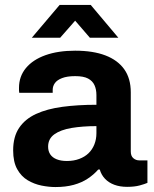

<svg xmlns="http://www.w3.org/2000/svg" viewBox="-20 -743 620 775"><path d="M203.5 12Q177.3 12 147.7 6.1Q118 0.1 91.8 -15.4Q65.6 -31 49.4 -60.2Q33.1 -89.5 33.1 -136Q33.1 -191.1 57.2 -226.9Q81.3 -262.7 125.6 -283.1Q169.9 -303.5 231.9 -311.8Q293.9 -320.1 369.2 -320.1V-359.4Q369.2 -382.2 361.4 -399.2Q353.7 -416.2 335.5 -426Q317.3 -435.7 283.6 -435.7Q250.9 -435.7 230.6 -427.8Q210.2 -419.9 201.5 -407.5Q192.7 -395.2 192.7 -380.3V-368.5H57.7Q56.7 -373.3 56.7 -377.8Q56.7 -382.4 56.7 -388.7Q56.7 -434.6 84.7 -468.4Q112.7 -502.1 163.6 -520.3Q214.6 -538.4 283.4 -538.4Q355.7 -538.4 405.5 -519.3Q455.4 -500.2 481.7 -463.1Q507.9 -426 507.9 -370.3V-131.5Q507.9 -113.1 518.3 -104.4Q528.6 -95.6 542.3 -95.6H575.1V-4.9Q564.7 -0.2 543.9 5.5Q523 11.2 493 11.2Q464 11.2 441.4 2.8Q418.9 -5.6 403.9 -21.3Q388.9 -37.1 382.7 -58.7H376.5Q358.6 -38.1 334.2 -22Q309.9 -5.8 277.6 3.1Q245.3 12 203.5 12ZM250 -93.2Q277.7 -93.2 299.8 -101.5Q322 -109.7 337.2 -124.3Q352.4 -138.9 360.8 -159.8Q369.2 -180.7 369.2 -205.3V-233.9Q313.3 -233.9 269 -226.5Q224.7 -219 199.4 -200.9Q174.2 -182.8 174.2 -151Q174.2 -132.6 183 -119.7Q191.9 -106.7 208.9 -100Q226 -93.2 250 -93.2ZM108.5 -590.8 220.6 -723H346.3L457.6 -590.8H342.7L255 -692.3L311.4 -691.5L223 -590.8Z"/></svg>

Font: Archivo SemiBold
Style: Regular
Weight: 600
Designer: Hector Gatti
Foundry: Omnibus-Type
Version: Version 2.001